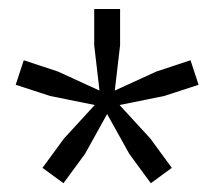

<svg xmlns="http://www.w3.org/2000/svg" viewBox="-20 -828 478 428"><path d="M246.5 -593.9 315.1 -519.2 363 -453.8 316.2 -419.6 268.2 -485 218.8 -573.8 169.5 -485 121.5 -419.6 74.7 -453.8 122.6 -519.2 191.2 -593.9 91.9 -614 15 -639 33 -693.7 109.2 -668.5 201.8 -626.1 190 -727.1V-808H247.7V-727.1L235.9 -626.1L328.5 -668.5L404.7 -693.7L422.7 -639L345.8 -614Z"/></svg>

Font: Encode Sans SC Condensed Thin
Style: Regular
Weight: 100
Width: 3
Designer: Multiple Designers
Foundry: Impallari Type
Version: Version 3.002